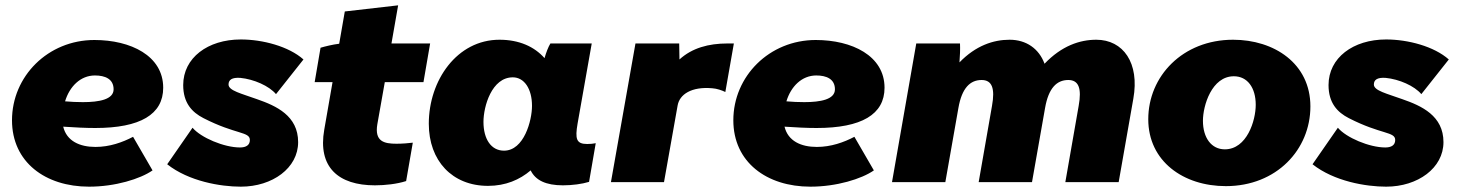

<svg xmlns="http://www.w3.org/2000/svg" viewBox="-20 -683 5473 720"><path d="M314 17C412 17 506 -12 552 -44L479 -170C439 -149 391 -132 338 -132C279 -132 230 -154 217 -208C261 -205 301 -203 337 -203C506 -203 592 -254 592 -354C592 -474 470 -533 334 -533C160 -533 25 -397 25 -232C25 -75 150 17 314 17ZM224 -303C241 -359 282 -400 336 -400C374 -400 406 -387 406 -348C406 -310 352 -300 291 -300C269 -300 246 -301 224 -303Z M883 17C1002 17 1098 -53 1098 -150C1098 -249 1016 -286 944 -311C886 -332 837 -343 837 -366C837 -384 850 -393 881 -391C932 -386 989 -361 1015 -330L1118 -460C1063 -509 965 -535 883 -535C759 -535 667 -466 667 -364C667 -297 700 -262 743 -240C864 -178 917 -190 917 -158C917 -139 903 -130 880 -130C820 -130 733 -167 702 -204L607 -67C688 -3 807 17 883 17Z M1386 12C1424 12 1469 7 1503 -4L1528 -148C1513 -146 1488 -144 1467 -144C1421 -144 1384 -152 1395 -217L1423 -375H1568L1593 -520H1448L1473 -663L1273 -640L1252 -519C1227 -516 1199 -509 1182 -504L1160 -375H1227L1196 -197C1171 -56 1249 12 1386 12Z M2091 12C2126 12 2163 7 2189 -1L2214 -146C2204 -144 2194 -143 2182 -143C2141 -143 2136 -162 2146 -220L2199 -520H2044C2036 -507 2028 -486 2022 -465C1984 -508 1927 -534 1853 -534C1694 -534 1588 -382 1588 -219C1588 -80 1676 14 1810 14C1876 14 1929 -9 1970 -44C1988 -7 2027 12 2091 12ZM1903 -393C1946 -393 1975 -350 1975 -286C1975 -231 1945 -118 1870 -118C1822 -118 1793 -161 1793 -226C1793 -284 1824 -393 1903 -393Z M2271 0H2470L2521 -287C2528 -329 2573 -359 2651 -352C2668 -351 2688 -344 2700 -338L2732 -520H2708C2637 -520 2575 -503 2528 -460L2527 -520H2363Z M3019 17C3117 17 3211 -12 3257 -44L3184 -170C3144 -149 3096 -132 3043 -132C2984 -132 2935 -154 2922 -208C2966 -205 3006 -203 3042 -203C3211 -203 3297 -254 3297 -354C3297 -474 3175 -533 3039 -533C2865 -533 2730 -397 2730 -232C2730 -75 2855 17 3019 17ZM2929 -303C2946 -359 2987 -400 3041 -400C3079 -400 3111 -387 3111 -348C3111 -310 3057 -300 2996 -300C2974 -300 2951 -301 2929 -303Z M3325 0H3525L3574 -278C3587 -353 3618 -383 3661 -383C3700 -383 3712 -352 3700 -286L3650 0H3850L3899 -278C3912 -353 3943 -383 3986 -383C4025 -383 4037 -352 4025 -286L3975 0H4175L4230 -313C4254 -447 4192 -534 4091 -534C4029 -534 3961 -511 3897 -444C3876 -501 3828 -534 3766 -534C3705 -534 3639 -512 3578 -449C3580 -474 3581 -499 3580 -520H3416Z M4577 15C4767 15 4894 -122 4894 -284C4894 -445 4758 -534 4604 -534C4415 -534 4286 -397 4286 -236C4286 -78 4418 15 4577 15ZM4573 -123C4523 -123 4491 -166 4491 -230C4491 -287 4524 -397 4607 -397C4658 -397 4689 -354 4689 -290C4689 -231 4656 -123 4573 -123Z M5178 17C5297 17 5393 -53 5393 -150C5393 -249 5311 -286 5239 -311C5181 -332 5132 -343 5132 -366C5132 -384 5145 -393 5176 -391C5227 -386 5284 -361 5310 -330L5413 -460C5358 -509 5260 -535 5178 -535C5054 -535 4962 -466 4962 -364C4962 -297 4995 -262 5038 -240C5159 -178 5212 -190 5212 -158C5212 -139 5198 -130 5175 -130C5115 -130 5028 -167 4997 -204L4902 -67C4983 -3 5102 17 5178 17Z"/></svg>

Font: Fixel Display 20240404 Black
Style: Italic
Weight: 900
Italic angle: -10°
Designer: AlfaBravo + MacPaw
Foundry: Kyrylo Tkachov, Marchela Mozhyna, Serhii Makarenko, Maria Weinstein, Zakhar Kryvoshyya
Version: Version 1.211;Glyphs 3.2 (3225)